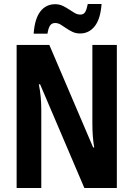

<svg xmlns="http://www.w3.org/2000/svg" viewBox="-20 -938 666 958"><path d="M254.9 -823.2Q239.7 -823.2 230.7 -811.8Q221.7 -800.3 216.8 -770H147.9Q153.3 -844.7 181.4 -880.9Q209.5 -917 254.9 -917Q275.9 -917 292.7 -908.9Q309.6 -900.9 324.2 -891.1Q338.9 -881.3 352.5 -873.3Q366.2 -865.2 380.9 -865.2Q397.5 -865.2 405 -877.9Q412.6 -890.6 418 -918H486.8Q481.4 -843.8 452.9 -807.4Q424.3 -771 379.9 -771Q358.4 -771 341.6 -779.1Q324.7 -787.1 310.3 -797.1Q295.9 -807.1 282.7 -815.2Q269.5 -823.2 254.9 -823.2ZM563 0H400.9L180.2 -517.1H173.8Q186 -458 186 -390.1V0H63V-713.9H226.1L444.8 -202.1H450.2Q440.9 -253.4 440.9 -324.2V-713.9H563Z"/></svg>

Font: TypoPRO Open Sans Condensed
Style: Bold
Weight: 700
Width: 3
Foundry: Ascender Corporation
Version: Version 1.11